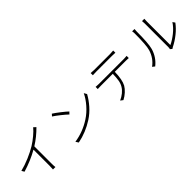

<svg xmlns="http://www.w3.org/2000/svg" viewBox="274 -2091 3453 3453"><g transform="rotate(-45 2000.0 -364.5)"><path d="M804 -766 847 -726Q724 -601 576 -508V-69Q576 -5 581 23H519Q523 -9 523 -69V-477Q346 -376 129 -310L99 -361Q216 -390 334.5 -441Q453 -492 542 -546Q619 -594 691 -654.5Q763 -715 804 -766Z M1214 -701Q1265 -669 1346.5 -605.5Q1428 -542 1465 -506L1427 -467Q1385 -508 1309 -568.5Q1233 -629 1180 -663ZM1156 -44Q1377 -77 1566 -200Q1669 -267 1753.5 -365Q1838 -463 1881 -556L1912 -502Q1859 -405 1778.5 -313.5Q1698 -222 1596 -156Q1407 -34 1190 9Z M2712 -671H2307Q2258 -671 2224 -668V-724Q2292 -719 2305 -719H2712Q2752 -719 2797 -724V-668Q2756 -671 2712 -671ZM2193 -481H2830Q2869 -481 2900 -485V-430Q2870 -433 2830 -433H2547Q2543 -235 2491 -139Q2463 -90 2410.5 -42Q2358 6 2297 37L2249 1Q2311 -26 2362 -67.5Q2413 -109 2442 -158Q2473 -209 2483.5 -274Q2494 -339 2496 -433H2193Q2152 -433 2111 -430V-485Q2163 -481 2193 -481Z M3129 13 3084 -22Q3209 -112 3258 -269Q3288 -367 3288 -666Q3288 -698 3282 -727H3342Q3338 -695 3338 -666Q3338 -368 3307 -254Q3260 -91 3129 13ZM3571 9 3536 -20Q3542 -41 3542 -67V-665Q3542 -688 3538 -732H3597Q3594 -716 3594 -665V-66Q3678 -105 3767 -176Q3856 -247 3912 -333L3943 -289Q3880 -203 3788 -130Q3696 -57 3601 -10Q3587 -4 3571 9Z"/></g></svg>

Font: Noto Sans Korean Light
Style: Regular
Weight: 300
Designer: Ryoko NISHIZUKA  (kana & ideographs); Paul D. Hunt (Latin, Greek & Cyrillic); Wenlong ZHANG  (bopomofo); Sandoll Communi
Foundry: Adobe Systems Incorporated
Version: Version 1.000;PS 1;hotconv 1.0.78;makeotf.lib2.5.61930